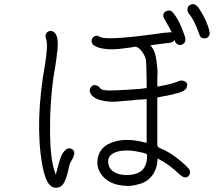

<svg xmlns="http://www.w3.org/2000/svg" viewBox="-20 -880 1040 916"><path d="M681.6 -140.6Q680.7 -144.5 676.8 -146.5Q675.8 -147.5 670.9 -148.4Q656.2 -153.3 642.6 -155.3Q612.3 -162.1 586.9 -162.1Q530.3 -162.1 505.9 -137.7Q494.1 -124 496.1 -104Q498 -84 510.7 -70.3Q534.2 -45.9 583 -44.9Q628.9 -44.9 654.3 -64.5Q682.6 -87.9 681.6 -140.6ZM879.9 -76.2Q888.7 -65.4 886.2 -53.2Q883.8 -41 874 -36.1Q857.4 -26.4 829.1 -54.7Q786.1 -96.7 731.4 -124Q731.4 -77.1 706.1 -43Q693.4 -25.4 675.3 -14.6Q657.2 -3.9 632.8 1Q592.8 12.7 543.9 2Q495.1 -8.8 468.8 -41Q437.5 -78.1 446.3 -124.5Q455.1 -170.9 496.1 -192.4Q567.4 -229.5 679.7 -198.2V-407.2Q650.4 -404.3 619.1 -403.3V-402.3Q613.3 -402.3 577.6 -398.9Q542 -395.5 525.4 -394.5Q508.8 -393.6 482.4 -397.5Q456.1 -401.4 437.5 -410.2Q408.2 -426.8 408.2 -449.2Q409.2 -460 416.5 -467.3Q423.8 -474.6 434.6 -474.6V-473.6Q440.4 -472.7 444.8 -470.7Q449.2 -468.8 454.1 -463.9Q458 -459 460.9 -456.1Q468.8 -449.2 501 -448.2Q525.4 -448.2 592.8 -452.1Q622.1 -454.1 650.4 -456.1Q665 -458 679.7 -460V-487.3Q678.7 -565.4 676.8 -587.9Q675.8 -608.4 658.2 -632.8Q641.6 -657.2 623 -657.2Q619.1 -655.3 579.1 -650.4Q515.6 -640.6 475.6 -647.5Q446.3 -651.4 428.7 -663.1Q418 -669.9 417 -682.6Q416 -695.3 425.8 -703.1Q430.7 -708 438.5 -709Q446.3 -710 449.2 -708Q451.2 -707 461.9 -702.1Q503.9 -686.5 762.7 -723.6Q776.4 -724.6 788.1 -725.6V-726.6Q794.9 -726.6 799.8 -724.6Q788.1 -750 770.5 -778.3Q770.5 -779.3 770.5 -779.3Q769.5 -780.3 768.6 -782.2Q752.9 -803.7 762.7 -818.4Q769.5 -828.1 782.7 -829.6Q795.9 -831.1 804.7 -820.3Q835.9 -784.2 860.4 -710.9Q872.1 -679.7 851.6 -668.9Q840.8 -662.1 828.6 -668Q816.4 -673.8 813.5 -686.5L812.5 -689.5Q809.6 -684.6 805.7 -681.6Q799.8 -677.7 791 -675.8L755.9 -671.9Q722.7 -668 697.3 -664.1Q710 -649.4 716.8 -632.8Q723.6 -613.3 726.6 -589.4Q729.5 -565.4 731 -549.3Q732.4 -533.2 730.5 -503.9Q730.5 -477.5 730.5 -466.8Q795.9 -477.5 828.1 -491.2Q843.8 -500 860.4 -492.2Q877.9 -485.4 871.1 -464.8Q870.1 -458 864.3 -453.1Q851.6 -440.4 810.5 -431.6Q802.7 -429.7 800.8 -428.7H799.8Q780.3 -423.8 755.9 -419.9Q744.1 -417 730.5 -415V-187.5Q730.5 -182.6 735.4 -178.2Q740.2 -173.8 751 -169.9Q775.4 -160.2 806.6 -138.7Q846.7 -111.3 879.9 -76.2ZM293 -165Q304.7 -175.8 317.4 -170.9Q344.7 -163.1 328.1 -127Q324.2 -119.1 319.3 -110.4Q313.5 -100.6 312.5 -96.7V-95.7Q309.6 -88.9 305.7 -67.4Q300.8 -46.9 295.4 -31.2Q290 -15.6 282.2 -2.9Q270.5 13.7 251 15.6Q231.4 17.6 216.8 2Q194.3 -22.5 181.6 -93.8Q145.5 -295.9 195.3 -576.2Q208 -655.3 202.1 -686.5H201.2Q201.2 -689.5 200.2 -694.3Q198.2 -700.2 197.3 -703.6Q196.3 -707 197.3 -711.9Q198.2 -717.8 201.2 -721.7Q207 -729.5 216.8 -731.9Q226.6 -734.4 236.3 -727.5Q262.7 -711.9 252.9 -630.9Q252 -627 252 -626Q250 -601.6 243.2 -560.1Q236.3 -518.6 234.4 -507.8Q217.8 -384.8 218.8 -260.7V-240.2Q220.7 -122.1 240.2 -63.5Q243.2 -55.7 246.1 -46.9Q250 -59.6 255.9 -83Q262.7 -110.4 270.5 -131.8Q278.3 -152.3 293 -165ZM979.5 -728.5Q983.4 -716.8 975.1 -706.1Q966.8 -695.3 953.1 -697.3Q939.5 -697.3 934.6 -708Q930.7 -714.8 926.8 -727.5Q904.3 -789.1 879.9 -816.4Q872.1 -827.1 875 -839.8Q877 -852.5 888.7 -857.4Q911.1 -869.1 932.6 -835Q969.7 -777.3 979.5 -728.5Z"/></svg>

Font: irohamaru Light
Style: Regular
Weight: 200
Designer: [Source Han Sans]
Ryoko NISHIZUKA  (kana & ideographs); Paul D. Hunt (Latin, Greek & Cyrillic); Wenlong ZHANG  (bopomofo
Version: Version 1.01